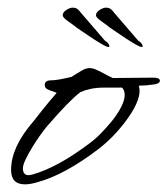

<svg xmlns="http://www.w3.org/2000/svg" viewBox="-20 -481 438 502"><path d="M45 1Q9 1 9 -37Q9 -96 66 -162Q77 -176 92.5 -195.5Q108 -215 128 -238Q130 -238 110 -245Q97 -249 97 -259Q97 -271 114 -271Q130 -271 167 -280Q173 -284 179.5 -288Q186 -292 193 -296Q204 -303 215 -303Q221 -303 227.5 -300.5Q234 -298 242 -294Q253 -288 261.5 -283.5Q270 -279 275 -277L381 -278Q398 -278 398 -270Q398 -262 381 -260Q360 -257 343 -257Q344 -253 344.5 -249.5Q345 -246 345 -244Q345 -212 307 -162Q276 -121 237 -91Q149 -24 79 -5Q60 1 45 1ZM55 -23Q57 -23 59.5 -23.5Q62 -24 66 -25Q132 -44 215 -107Q230 -118 244.5 -133Q259 -148 273 -165Q306 -207 306 -233Q306 -245 299 -252H254Q232 -252 216.5 -248.5Q201 -245 190 -240Q161 -218 104 -152Q84 -128 65 -97Q40 -56 40 -42V-40Q40 -23 55 -23ZM264 -358Q259 -358 243 -367.5Q227 -377 209.5 -389Q192 -401 180 -409Q173 -415 158.5 -425Q144 -435 144 -441Q144 -449 153.5 -455Q163 -461 170 -461Q178 -461 183 -457Q188 -453 192 -447Q199 -439 211.5 -424.5Q224 -410 236 -396Q248 -382 255 -374Q258 -373 262 -368.5Q266 -364 266 -360Q266 -358 264 -358ZM351 -358Q346 -358 330 -367.5Q314 -377 296.5 -389Q279 -401 267 -409Q260 -415 245.5 -425Q231 -435 231 -441Q231 -449 240.5 -455Q250 -461 257 -461Q265 -461 270 -457Q275 -453 279 -447Q286 -439 298.5 -424.5Q311 -410 323 -396Q335 -382 342 -374Q345 -373 349 -368.5Q353 -364 353 -360Q353 -358 351 -358Z"/></svg>

Font: Whisper
Style: Regular
Weight: 400
Designer: Robert E. Leuschke
Foundry: Robert E. Leuschke
Version: Version 1.010; ttfautohint (v1.8.4.7-5d5b)